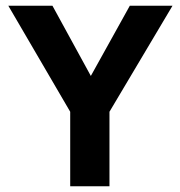

<svg xmlns="http://www.w3.org/2000/svg" viewBox="-20 -650 627 670"><path d="M163 -630 297 -385 433 -630H582L362 -260V0H225V-260L9 -630Z"/></svg>

Font: Mukta
Style: Bold
Weight: 700
Designer: Girish Dalvi and Yashodeep Gholap
Foundry: Ek Type
Version: Version 2.538;PS 1.002;hotconv 16.6.51;makeotf.lib2.5.65220;